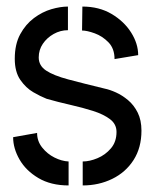

<svg xmlns="http://www.w3.org/2000/svg" viewBox="-20 -560 471 585"><path d="M232 5V-68Q253 -68 277 -78Q301 -88 318 -108Q335 -128 335 -158Q335 -182 315 -197Q295 -212 263.5 -222Q232 -232 194.5 -240.5Q157 -249 122 -259Q104 -266 81.5 -279Q59 -292 42 -316.5Q25 -341 25 -381Q25 -425 41.5 -455.5Q58 -486 83.5 -505Q109 -524 136.5 -532Q164 -540 187 -540V-468Q164 -468 143.5 -456.5Q123 -445 110.5 -426.5Q98 -408 98 -385Q98 -360 120.5 -345Q143 -330 188 -318Q233 -306 299 -290Q314 -287 333 -278.5Q352 -270 370 -255Q388 -240 399.5 -217Q411 -194 411 -162Q411 -110 387 -72.5Q363 -35 322 -15Q281 5 232 5ZM189 5Q135 5 97 -17.5Q59 -40 39.5 -74Q20 -108 20 -142L93 -155Q93 -130 108.5 -110.5Q124 -91 146 -80Q168 -69 189 -68ZM329 -380Q329 -412 310.5 -431Q292 -450 268.5 -458.5Q245 -467 230 -467L231 -540Q282 -540 320 -517.5Q358 -495 379.5 -461Q401 -427 401 -392Z"/></svg>

Font: Stick No Bills ExtraLight
Style: Regular
Weight: 400
Version: Version 2.000